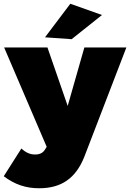

<svg xmlns="http://www.w3.org/2000/svg" viewBox="-40 -800 694 1024"><path d="M335 -780 200 -601 342 -591 504 -720ZM409 38 634 -547H410L321 -235L213 -547H-18L209 -17L201 -4C190 15 173 24 147 24C120 24 98 14 74 -8L-20 140C39 184 97 204 169 204C286 204 363 152 409 38Z"/></svg>

Font: Montserrat-Arabic Black
Style: Regular
Weight: 900
Designer: Mohamed Gaber
Foundry: Kief Type Foundry
Version: Version 5.008;PS 005.008;hotconv 1.0.88;makeotf.lib2.5.64775